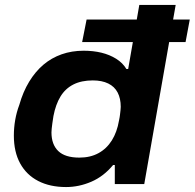

<svg xmlns="http://www.w3.org/2000/svg" viewBox="-20 -744 787 776"><path d="M247 12Q182 12 134.5 -12.5Q87 -37 61.5 -83.5Q36 -130 36 -196Q36 -228 41.5 -259.5Q47 -291 58 -320Q73 -373 98 -414Q123 -455 155.5 -482.5Q188 -510 229 -524.5Q270 -539 318 -539Q357 -539 390 -531Q423 -523 449.5 -506.5Q476 -490 491 -465H498L543 -724H690L563 0H444V-77H437Q399 -31 349 -9.5Q299 12 247 12ZM301 -107Q345 -107 378 -125Q411 -143 432 -176.5Q453 -210 461 -257Q464 -271 465 -280.5Q466 -290 467 -298Q468 -306 468 -312Q468 -346 455.5 -370Q443 -394 417.5 -406.5Q392 -419 355 -419Q309 -419 276.5 -402.5Q244 -386 224.5 -354Q205 -322 196 -275Q193 -257 191.5 -245Q190 -233 189 -224.5Q188 -216 188 -209Q188 -160 215.5 -133.5Q243 -107 301 -107ZM312 -574 330 -665H747L730 -574Z"/></svg>

Font: Archivo SemiExpanded
Style: Bold Italic
Weight: 700
Width: 6
Italic angle: -10°
Designer: Hector Gatti
Foundry: Omnibus-Type
Version: Version 2.001